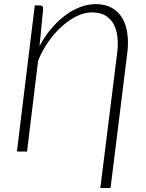

<svg xmlns="http://www.w3.org/2000/svg" viewBox="-20 -734 707 930"><path d="M62 0 148.5 -708H172Q190 -708 189 -690.5L171.5 -511Q194.5 -554.5 225 -591.5Q255.5 -628.5 291 -655.8Q326.5 -683 365 -698.5Q403.5 -714 442.5 -714Q491 -714 523.5 -694.8Q556 -675.5 574 -643.2Q592 -611 597.2 -569Q602.5 -527 597 -481L515.5 176.5H466L548 -481Q552.5 -518 549 -552.8Q545.5 -587.5 531.8 -614.5Q518 -641.5 492 -657.8Q466 -674 425 -674Q388.5 -674 350.2 -655Q312 -636 277 -604Q242 -572 212.5 -529.2Q183 -486.5 164.5 -439.5L111 0Z"/></svg>

Font: Lato Light
Style: Italic
Weight: 300
Italic angle: -7°
Designer: Lukasz Dziedzic
Foundry: tyPoland Lukasz Dziedzic
Version: Version 2.007; 2014-02-27